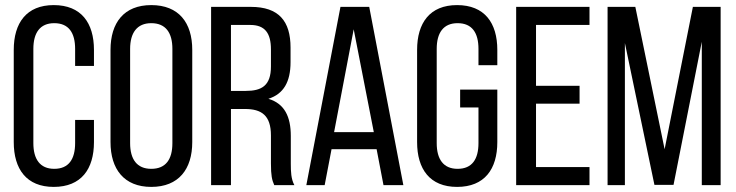

<svg xmlns="http://www.w3.org/2000/svg" viewBox="-20 -727 2890 754"><path d="M191 -707C84 -707 34 -637 34 -531V-169C34 -63 84 7 191 7C299 7 349 -63 349 -169V-256H275V-165C275 -102 250 -64 193 -64C137 -64 111 -102 111 -165V-535C111 -598 137 -636 193 -636C250 -636 275 -598 275 -535V-468H349V-531C349 -637 299 -707 191 -707Z M414 -169C414 -63 467 7 574 7C682 7 735 -63 735 -169V-531C735 -638 682 -707 574 -707C467 -707 414 -638 414 -531ZM491 -535C491 -598 518 -636 574 -636C631 -636 657 -598 657 -535V-165C657 -101 631 -64 574 -64C518 -64 491 -101 491 -165Z M809 -700V0H887V-299H942C1007 -299 1044 -274 1044 -195V-85C1044 -38 1048 -20 1057 0H1136C1123 -24 1122 -53 1122 -84V-193C1122 -268 1098 -320 1034 -339C1094 -358 1121 -406 1121 -483V-540C1121 -644 1075 -700 965 -700ZM887 -370V-629H963C1021 -629 1044 -596 1044 -533V-466C1044 -390 1007 -370 945 -370Z M1459 -141 1486 0H1564L1430 -700H1317L1183 0H1255L1282 -141ZM1369 -612 1448 -208H1292Z M1775 -707C1668 -707 1618 -637 1618 -531V-169C1618 -63 1668 7 1775 7C1883 7 1933 -63 1933 -169V-375H1787V-305H1859V-165C1859 -102 1834 -64 1777 -64C1721 -64 1695 -102 1695 -165V-535C1695 -598 1721 -636 1777 -636C1834 -636 1859 -598 1859 -535V-471H1933V-531C1933 -637 1883 -707 1775 -707Z M2085 -390V-629H2295V-700H2007V0H2295V-71H2085V-320H2256V-390Z M2736 -563V0H2810V-700H2701L2590 -141L2475 -700H2366V0H2434V-558L2550 -1H2625Z"/></svg>

Font: VL Bebas Neue Regular
Style: Regular
Weight: 400
Designer: Ryoichi Tsunekawa
Foundry: Ryoichi Tsunekawa
Version: Version 001.003